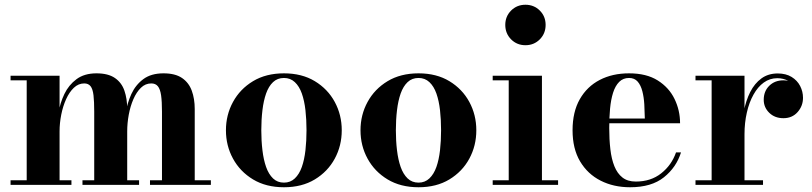

<svg xmlns="http://www.w3.org/2000/svg" viewBox="-20 -779 3421 809"><path d="M231 -460V-19.5H281V0H24.5V-19.5H92.5V-440.5H24.5V-460ZM516 -319.5V-19.5H566V0H327.5V-19.5H377V-309Q377 -351 374 -377.2Q371 -403.5 361.8 -415.5Q352.5 -427.5 335 -427.5Q310.5 -427.5 291.2 -409.2Q272 -391 258.5 -361Q245 -331 238 -295.5Q231 -260 231 -225.5L219 -224Q219 -260 226 -302.2Q233 -344.5 251.2 -382.8Q269.5 -421 302.5 -445.5Q335.5 -470 386.5 -470Q435.5 -470 464 -450.5Q492.5 -431 504.2 -397Q516 -363 516 -319.5ZM800.5 -319.5V-19.5H868.5V0H612V-19.5H662.5V-309Q662.5 -351 658.8 -377.2Q655 -403.5 645.2 -415.5Q635.5 -427.5 617.5 -427.5Q592.5 -427.5 573.8 -409.2Q555 -391 542 -361Q529 -331 522.5 -295.5Q516 -260 516 -225.5L503.5 -224Q503.5 -260 509.8 -302.2Q516 -344.5 533.5 -382.8Q551 -421 583.8 -445.5Q616.5 -470 669 -470Q718 -470 746.8 -450.5Q775.5 -431 788 -397Q800.5 -363 800.5 -319.5Z M1176.5 10Q1101 10 1046.2 -23Q991.5 -56 961.8 -110.5Q932 -165 932 -230Q932 -295 961.8 -349.5Q991.5 -404 1046.2 -437Q1101 -470 1176.5 -470Q1252 -470 1306.5 -437Q1361 -404 1390.5 -349.5Q1420 -295 1420 -230Q1420 -165 1390.5 -110.5Q1361 -56 1306.5 -23Q1252 10 1176.5 10ZM1176.5 -9.5Q1203.5 -9.5 1222.2 -27.2Q1241 -45 1251.8 -75.5Q1262.5 -106 1267 -145.8Q1271.5 -185.5 1271.5 -230Q1271.5 -275 1267 -314.8Q1262.5 -354.5 1251.8 -385Q1241 -415.5 1222.2 -433Q1203.5 -450.5 1176.5 -450.5Q1149 -450.5 1130.5 -433Q1112 -415.5 1101.2 -385Q1090.5 -354.5 1085.8 -314.8Q1081 -275 1081 -230Q1081 -185.5 1085.8 -145.8Q1090.5 -106 1101.2 -75.5Q1112 -45 1130.5 -27.2Q1149 -9.5 1176.5 -9.5Z M1743.5 10Q1668 10 1613.2 -23Q1558.5 -56 1528.8 -110.5Q1499 -165 1499 -230Q1499 -295 1528.8 -349.5Q1558.5 -404 1613.2 -437Q1668 -470 1743.5 -470Q1819 -470 1873.5 -437Q1928 -404 1957.5 -349.5Q1987 -295 1987 -230Q1987 -165 1957.5 -110.5Q1928 -56 1873.5 -23Q1819 10 1743.5 10ZM1743.5 -9.5Q1770.5 -9.5 1789.2 -27.2Q1808 -45 1818.8 -75.5Q1829.5 -106 1834 -145.8Q1838.5 -185.5 1838.5 -230Q1838.5 -275 1834 -314.8Q1829.5 -354.5 1818.8 -385Q1808 -415.5 1789.2 -433Q1770.5 -450.5 1743.5 -450.5Q1716 -450.5 1697.5 -433Q1679 -415.5 1668.2 -385Q1657.5 -354.5 1652.8 -314.8Q1648 -275 1648 -230Q1648 -185.5 1652.8 -145.8Q1657.5 -106 1668.2 -75.5Q1679 -45 1697.5 -27.2Q1716 -9.5 1743.5 -9.5Z M2194 -588.5Q2158 -588.5 2133.5 -613.2Q2109 -638 2109 -674Q2109 -710 2133.5 -734.5Q2158 -759 2194 -759Q2230 -759 2254.5 -734.5Q2279 -710 2279 -674Q2279 -638 2254.5 -613.2Q2230 -588.5 2194 -588.5ZM2263.5 -460V-19.5H2331.5V0H2056V-19.5H2123.5V-440.5H2056V-460Z M2635 10Q2565.5 10 2510.8 -17.8Q2456 -45.5 2424.2 -99Q2392.5 -152.5 2392.5 -230Q2392.5 -307.5 2423 -361Q2453.5 -414.5 2507 -442.2Q2560.5 -470 2630.5 -470Q2704 -470 2751.5 -440Q2799 -410 2822.2 -362Q2845.5 -314 2845.5 -259.5H2459.5V-279.5H2697Q2696.5 -309 2694.8 -339.2Q2693 -369.5 2686.5 -394.8Q2680 -420 2666.8 -435.2Q2653.5 -450.5 2630.5 -450.5Q2605.5 -450.5 2589 -434Q2572.5 -417.5 2563.2 -388.2Q2554 -359 2550.5 -321Q2547 -283 2547 -240Q2547 -191.5 2551.8 -150.2Q2556.5 -109 2568.8 -78.5Q2581 -48 2602.8 -31Q2624.5 -14 2659 -14Q2722.5 -14 2766.2 -48.8Q2810 -83.5 2828.5 -137H2849.5Q2830 -74 2777.5 -32Q2725 10 2635 10Z M3105.5 -213.5Q3105.5 -263.5 3114.2 -309.5Q3123 -355.5 3141.2 -391.5Q3159.5 -427.5 3188.2 -448.5Q3217 -469.5 3257 -469.5Q3291.5 -469.5 3315.5 -454.8Q3339.5 -440 3351.5 -416.5Q3363.5 -393 3363.5 -367Q3363.5 -332.5 3340.8 -306.8Q3318 -281 3281 -281Q3244.5 -281 3221.2 -303.8Q3198 -326.5 3198 -358.5Q3198 -394.5 3221.2 -417.5Q3244.5 -440.5 3280.5 -440.5Q3304 -440.5 3322.8 -430.2Q3341.5 -420 3352 -403.2Q3362.5 -386.5 3362.5 -367H3343Q3343 -389 3332.2 -407.8Q3321.5 -426.5 3301.5 -438Q3281.5 -449.5 3255 -449.5Q3223.5 -449.5 3198.2 -431.2Q3173 -413 3154.8 -380.2Q3136.5 -347.5 3126.8 -304.5Q3117 -261.5 3117 -213.5ZM3117 -460V-19.5H3195V0H2910.5V-19.5H2978.5V-440.5H2910.5V-460Z"/></svg>

Font: Bodoni Moda 11pt
Style: Bold
Weight: 700
Designer: Owen Earl
Foundry: indestructible type
Version: Version 2.004